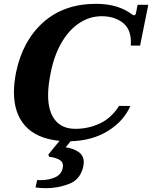

<svg xmlns="http://www.w3.org/2000/svg" viewBox="-20 -730 797 1006"><path d="M757 -705 714 -491H665L666 -508Q666 -579 622 -612Q578 -645 513 -645Q450 -645 396 -609.5Q342 -574 303 -507.5Q264 -441 246 -350Q232 -282 232 -232Q232 -147 268.5 -101Q305 -55 375 -55Q442 -55 502 -82.5Q562 -110 604 -175H663Q629 -96 546.5 -44.5Q464 7 350 10L324 42Q359 46 389 64.5Q419 83 419 121Q419 127 417 139Q403 209 344.5 232.5Q286 256 221 256Q191 256 166 252L175 213Q179 214 189 214Q237 214 270 198.5Q303 183 309 148Q310 145 310 139Q310 115 285.5 104Q261 93 238 92L233 80L292 8Q172 -4 112.5 -70Q53 -136 53 -247Q53 -293 64 -350Q98 -516 206.5 -613Q315 -710 484 -710Q600 -710 674 -653Q677 -650 683 -650Q689 -650 692 -659L701 -705Z"/></svg>

Font: Taviraj
Style: Bold Italic
Weight: 700
Italic angle: -12°
Designer: Katatrad Team
Foundry: CadsonDemak
Version: Version 1.001